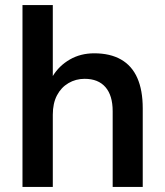

<svg xmlns="http://www.w3.org/2000/svg" viewBox="-20 -740 652 760"><path d="M69 0V-720H189V-439Q214 -480 256.5 -504.5Q299 -529 353 -529Q416 -529 459 -504.5Q502 -480 523.5 -431.5Q545 -383 545 -311V0H426V-300Q426 -362 397.5 -395Q369 -428 315 -428Q280 -428 251 -411Q222 -394 205.5 -362.5Q189 -331 189 -286V0Z"/></svg>

Font: DM Sans 11pt SemiBold
Style: Regular
Weight: 600
Version: Version 4.004;gftools[0.9.30]